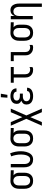

<svg xmlns="http://www.w3.org/2000/svg" viewBox="1745 -2540 1010 4540"><g transform="rotate(-90 2250.0 -270.0)"><path d="M246 8Q219 8 192.5 2.5Q166 -3 143 -16.5Q120 -30 102.5 -50.5Q85 -71 74.5 -95.5Q64 -120 60 -146.5Q56 -173 56 -200V-320Q56 -346 59.5 -371.5Q63 -397 73 -420.5Q83 -444 99.5 -464.5Q116 -485 137.5 -499Q159 -513 184 -520.5Q209 -528 235 -528H250L494 -520V-450L375 -454Q391 -443 403 -427.5Q415 -412 422.5 -394.5Q430 -377 433 -358Q436 -339 436 -320V-200Q436 -173 432 -146.5Q428 -120 417.5 -95.5Q407 -71 389.5 -50.5Q372 -30 349 -16.5Q326 -3 299.5 2.5Q273 8 246 8ZM246 -62Q263 -62 279.5 -66Q296 -70 309.5 -80Q323 -90 333 -104Q343 -118 348.5 -134Q354 -150 356 -166.5Q358 -183 358 -200V-320Q358 -344 354 -367.5Q350 -391 337.5 -411Q325 -431 304 -443.5Q283 -456 259 -458H242Q217 -458 194.5 -446Q172 -434 158 -414Q144 -394 139 -369.5Q134 -345 134 -320V-200Q134 -183 136 -166.5Q138 -150 143.5 -134Q149 -118 159 -104Q169 -90 182.5 -80Q196 -70 212.5 -66Q229 -62 246 -62Z M754 8Q727 8 700.5 2.5Q674 -3 651 -16.5Q628 -30 610.5 -50.5Q593 -71 582.5 -95.5Q572 -120 568 -146.5Q564 -173 564 -200V-520H642V-200Q642 -183 644 -166.5Q646 -150 651.5 -134Q657 -118 667 -104Q677 -90 690.5 -80Q704 -70 720.5 -66Q737 -62 754 -62Q771 -62 787 -69Q803 -76 814.5 -89Q826 -102 834 -117.5Q842 -133 847.5 -149Q853 -165 856.5 -182Q860 -199 862 -216Q864 -233 865 -250Q866 -267 866 -284Q866 -342 855 -399Q844 -456 823 -510L895 -535Q919 -475 931.5 -411.5Q944 -348 944 -284Q944 -252 940.5 -219.5Q937 -187 928.5 -155.5Q920 -124 906 -94.5Q892 -65 870 -41Q848 -17 817 -4.5Q786 8 754 8Z M1246 8Q1219 8 1192.5 2.5Q1166 -3 1143 -16.5Q1120 -30 1102.5 -50.5Q1085 -71 1074.5 -95.5Q1064 -120 1060 -146.5Q1056 -173 1056 -200V-320Q1056 -346 1059.5 -371.5Q1063 -397 1073 -420.5Q1083 -444 1099.5 -464.5Q1116 -485 1137.5 -499Q1159 -513 1184 -520.5Q1209 -528 1235 -528H1250L1494 -520V-450L1375 -454Q1391 -443 1403 -427.5Q1415 -412 1422.5 -394.5Q1430 -377 1433 -358Q1436 -339 1436 -320V-200Q1436 -173 1432 -146.5Q1428 -120 1417.5 -95.5Q1407 -71 1389.5 -50.5Q1372 -30 1349 -16.5Q1326 -3 1299.5 2.5Q1273 8 1246 8ZM1246 -62Q1263 -62 1279.5 -66Q1296 -70 1309.5 -80Q1323 -90 1333 -104Q1343 -118 1348.5 -134Q1354 -150 1356 -166.5Q1358 -183 1358 -200V-320Q1358 -344 1354 -367.5Q1350 -391 1337.5 -411Q1325 -431 1304 -443.5Q1283 -456 1259 -458H1242Q1217 -458 1194.5 -446Q1172 -434 1158 -414Q1144 -394 1139 -369.5Q1134 -345 1134 -320V-200Q1134 -183 1136 -166.5Q1138 -150 1143.5 -134Q1149 -118 1159 -104Q1169 -90 1182.5 -80Q1196 -70 1212.5 -66Q1229 -62 1246 -62Z M1548 215 1710 -153 1548 -520H1633L1750 -247L1867 -520H1952L1790 -152L1952 215H1867L1750 -58L1633 215Z M2247 8Q2223 8 2199.5 5Q2176 2 2153 -5.5Q2130 -13 2110 -26.5Q2090 -40 2075.5 -59.5Q2061 -79 2054.5 -102Q2048 -125 2048 -149Q2048 -170 2053.5 -190Q2059 -210 2072 -226Q2085 -242 2102.5 -253Q2120 -264 2139 -271Q2123 -278 2108 -288.5Q2093 -299 2082.5 -313.5Q2072 -328 2068 -345.5Q2064 -363 2064 -381Q2064 -403 2070 -425Q2076 -447 2089 -464.5Q2102 -482 2120.5 -495Q2139 -508 2160 -515.5Q2181 -523 2203 -525.5Q2225 -528 2247 -528Q2268 -528 2289.5 -525.5Q2311 -523 2331.5 -516.5Q2352 -510 2370.5 -498.5Q2389 -487 2402.5 -470Q2416 -453 2423 -432.5Q2430 -412 2430 -390V-385H2352V-388Q2352 -405 2341.5 -420.5Q2331 -436 2315.5 -444Q2300 -452 2282.5 -455Q2265 -458 2247 -458Q2229 -458 2210.5 -454.5Q2192 -451 2176 -441.5Q2160 -432 2151 -415.5Q2142 -399 2142 -380Q2142 -368 2146 -356Q2150 -344 2158.5 -335Q2167 -326 2178 -320Q2189 -314 2201 -311Q2213 -308 2225.5 -306.5Q2238 -305 2250 -305H2306V-235H2250Q2236 -235 2222 -234Q2208 -233 2194 -229Q2180 -225 2167.5 -218.5Q2155 -212 2145 -202Q2135 -192 2130.5 -178.5Q2126 -165 2126 -150Q2126 -129 2136.5 -110Q2147 -91 2165.5 -80Q2184 -69 2205 -65.5Q2226 -62 2247 -62Q2260 -62 2273 -63Q2286 -64 2299 -67Q2312 -70 2324 -75Q2336 -80 2346 -88.5Q2356 -97 2362 -109Q2368 -121 2368 -134V-135H2446V-132Q2446 -109 2437.5 -87.5Q2429 -66 2414 -49Q2399 -32 2379 -21Q2359 -10 2337 -3.5Q2315 3 2292.5 5.5Q2270 8 2247 8ZM2210 -600 2221 -755H2304L2277 -600Z M2879 8Q2854 8 2828.5 4Q2803 0 2780 -11.5Q2757 -23 2738.5 -41Q2720 -59 2708 -81.5Q2696 -104 2691.5 -129Q2687 -154 2687 -180V-450H2564V-520H2936V-450H2764V-180Q2764 -157 2771 -134Q2778 -111 2794 -94Q2810 -77 2833 -69.5Q2856 -62 2879 -62Q2894 -62 2908 -66Q2922 -70 2934 -78V-8Q2922 0 2908 4Q2894 8 2879 8Z M3404 8Q3378 8 3353 4Q3328 0 3305 -11.5Q3282 -23 3263 -41Q3244 -59 3232 -81.5Q3220 -104 3215.5 -129Q3211 -154 3211 -180V-450H3075V-520H3289V-180Q3289 -157 3295.5 -134Q3302 -111 3318.5 -94Q3335 -77 3357.5 -69.5Q3380 -62 3404 -62Q3418 -62 3432 -66Q3446 -70 3458 -78V-8Q3446 0 3432 4Q3418 8 3404 8Z M3746 8Q3719 8 3692.5 2.5Q3666 -3 3643 -16.5Q3620 -30 3602.5 -50.5Q3585 -71 3574.5 -95.5Q3564 -120 3560 -146.5Q3556 -173 3556 -200V-320Q3556 -346 3559.5 -371.5Q3563 -397 3573 -420.5Q3583 -444 3599.5 -464.5Q3616 -485 3637.5 -499Q3659 -513 3684 -520.5Q3709 -528 3735 -528H3750L3994 -520V-450L3875 -454Q3891 -443 3903 -427.5Q3915 -412 3922.5 -394.5Q3930 -377 3933 -358Q3936 -339 3936 -320V-200Q3936 -173 3932 -146.5Q3928 -120 3917.5 -95.5Q3907 -71 3889.5 -50.5Q3872 -30 3849 -16.5Q3826 -3 3799.5 2.5Q3773 8 3746 8ZM3746 -62Q3763 -62 3779.5 -66Q3796 -70 3809.5 -80Q3823 -90 3833 -104Q3843 -118 3848.5 -134Q3854 -150 3856 -166.5Q3858 -183 3858 -200V-320Q3858 -344 3854 -367.5Q3850 -391 3837.5 -411Q3825 -431 3804 -443.5Q3783 -456 3759 -458H3742Q3717 -458 3694.5 -446Q3672 -434 3658 -414Q3644 -394 3639 -369.5Q3634 -345 3634 -320V-200Q3634 -183 3636 -166.5Q3638 -150 3643.5 -134Q3649 -118 3659 -104Q3669 -90 3682.5 -80Q3696 -70 3712.5 -66Q3729 -62 3746 -62Z M4358 215V-320Q4358 -337 4356 -353.5Q4354 -370 4349 -385.5Q4344 -401 4334.5 -415Q4325 -429 4312 -439Q4299 -449 4283 -453.5Q4267 -458 4250 -458Q4233 -458 4217 -453.5Q4201 -449 4188 -439Q4175 -429 4165.5 -415Q4156 -401 4151 -385.5Q4146 -370 4144 -353.5Q4142 -337 4142 -320V0H4064V-520H4142V-429Q4150 -450 4163 -469.5Q4176 -489 4194.5 -502.5Q4213 -516 4235.5 -522Q4258 -528 4280 -528Q4305 -528 4329 -521Q4353 -514 4371.5 -498.5Q4390 -483 4403 -461.5Q4416 -440 4423.5 -416.5Q4431 -393 4433.5 -368.5Q4436 -344 4436 -320V215Z"/></g></svg>

Font: Iosevka MaddieWtf
Style: Regular
Weight: 400
Monospace: yes
Designer: Belleve Invis
Foundry: Belleve Invis
Version: Version 31.3.0; ttfautohint (v1.8.3)